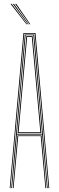

<svg xmlns="http://www.w3.org/2000/svg" viewBox="-20 -970 304 990"><path d="M30 0 101 -800H163L234 0H230L159 -796H105L34 0ZM46 0 70 -272H194L218 0H214L190 -268H74L50 0ZM38 0 108 -792H156L226 0H222L197 -276H67L42 0ZM67 -280H197L178.8 -486.2L152 -788H112L85.2 -486.2ZM71 -284 89.2 -486.2 116 -784H148L174.8 -486.2L193 -284ZM76 -288H188L170.5 -486.2L144 -780H120L93.5 -486.2ZM116.2 -845 34.2 -950H40.2L120.2 -845ZM124.2 -845 46.2 -950H52.2L128.2 -845ZM132.2 -845 58.2 -950H64.2L136.2 -845Z"/></svg>

Font: Big Shoulders Inline Display SC Thin
Style: Regular
Weight: 100
Designer: Patric King
Foundry: XO Type Co
Version: Version 2.002